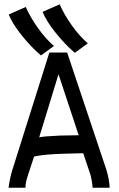

<svg xmlns="http://www.w3.org/2000/svg" viewBox="-20 -882 558 902"><path d="M392.6 -678.3 331.5 -633.9Q287.6 -671 242.7 -726.5Q197.8 -781.9 180.2 -826.3L260.3 -861.7Q281.2 -813.5 317.6 -762.5Q354 -711.6 392.6 -678.3ZM233.4 -665.9 172.4 -621.6Q128.4 -658.7 83.5 -714.1Q38.6 -769.6 21 -813.9L101.1 -849.3Q122.1 -801.1 158.4 -750.2Q194.8 -699.2 233.4 -665.9ZM349.6 -246.6 254.9 -533.2 164.1 -236.8Q185.5 -241.7 261.2 -245.1ZM211.9 -635.3H295.4L480 -84Q493.7 -37.6 495.1 0H415Q415 -8.3 411.6 -29.1Q408.2 -49.8 405.3 -59.6L371.1 -162.1Q366.2 -162.1 347.2 -161.6Q328.1 -161.1 320.1 -160.9Q312 -160.6 293.2 -160.2Q274.4 -159.7 263.9 -159.2Q253.4 -158.7 236.6 -158Q219.7 -157.2 208.3 -156Q196.8 -154.8 183.6 -153.6Q170.4 -152.3 159.7 -150.4Q148.9 -148.4 140.1 -146.5L111.3 -59.1Q99.6 -24.9 99.6 0H20.5Q21 -10.3 26.1 -35.9Q31.2 -61.5 36.1 -77.6Z"/></svg>

Font: Fantasque Sans Mono
Style: Regular
Weight: 400
Monospace: yes
Designer: Jany Belluz
Version: Version 1.8.0 ; ttfautohint (v1.8.2)